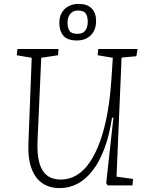

<svg xmlns="http://www.w3.org/2000/svg" viewBox="-20 -953 754 987"><path d="M579 -45 664 -33 661 0H533L526 -12L563 -348H556Q542 -257 516.5 -189Q491 -121 456 -76Q421 -31 378.5 -8.5Q336 14 287 14Q235 14 198 -11Q161 -36 142 -87Q123 -138 126 -214L143 -656L66 -669L70 -701H281L278 -669L192 -656L173 -230Q170 -161 182 -117Q194 -73 221.5 -51.5Q249 -30 293 -30Q337 -30 375 -53Q413 -76 443 -121Q473 -166 495.5 -229.5Q518 -293 532.5 -373.5Q547 -454 553 -550L560 -656L482 -669L485 -701H687L681 -664L605 -657ZM375 -745Q326 -745 305.5 -770Q285 -795 285 -836Q285 -865 297 -886.5Q309 -908 331.5 -920.5Q354 -933 384 -933Q428 -933 451 -910Q474 -887 474 -845Q474 -799 447 -772Q420 -745 375 -745ZM378 -779Q406 -779 418.5 -796Q431 -813 431 -841Q431 -870 420 -884.5Q409 -899 381 -899Q355 -899 341 -881.5Q327 -864 327 -837Q327 -811 337 -795Q347 -779 378 -779Z"/></svg>

Font: Literata ExtraLight
Style: Italic
Weight: 250
Italic angle: -2°
Designer: Latin by Veronika Burian and Jose Scaglione. Greek by Irene Vlachou. Cyrillic by Vera Evstafieva
Foundry: TypeTogether
Version: Version 3.002